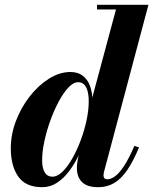

<svg xmlns="http://www.w3.org/2000/svg" viewBox="-20 -770 639 800"><path d="M389.3 10Q343.5 10 322 -11.1Q300.5 -32.3 300.5 -68.8Q300.5 -74.5 300.9 -82.3Q301.2 -90 302.7 -97.5L318 -174.8L350 -256.8L352.2 -317.3L463.2 -730.5H384.2V-750H598.5L413.3 -53.8Q411.3 -45.8 411.3 -38.5Q411.3 -32.5 414.8 -27.8Q418.3 -23 426.5 -23Q442 -23 459.3 -35.4Q476.5 -47.8 496.6 -78.1Q516.8 -108.5 540 -162.3L559.3 -155.8Q535.3 -98.3 510.3 -61.6Q485.3 -25 455.9 -7.5Q426.5 10 389.3 10ZM156 10Q87.2 10 56.1 -34.3Q25 -78.5 25 -152.5Q25 -210 46.5 -266.2Q68 -322.5 104 -368.5Q140 -414.5 184.1 -442.2Q228.2 -470 273.5 -470Q304.5 -470 324.9 -454.5Q345.2 -439 355.4 -410.9Q365.5 -382.8 365.5 -344.5Q365.5 -319.8 359.4 -284.1Q353.2 -248.5 341.1 -208.6Q329 -168.8 311.3 -130Q293.5 -91.3 270.1 -59.6Q246.8 -28 218.3 -9Q189.7 10 156 10ZM198.8 -33.8Q219 -33.8 240.3 -54.4Q261.5 -75 281 -109.3Q300.5 -143.5 316.1 -185Q331.7 -226.5 340.7 -268.9Q349.7 -311.3 349.7 -347.8Q349.7 -372.3 345 -390.1Q340.2 -408 330.6 -417.7Q321 -427.5 305.5 -427.5Q285.8 -427.5 264.9 -405.2Q244 -383 224.5 -346.6Q205 -310.2 189.4 -266.7Q173.8 -223.2 164.6 -180.1Q155.5 -137 155.5 -101.7Q155.5 -69.5 166.4 -51.6Q177.3 -33.8 198.8 -33.8Z"/></svg>

Font: Bodoni Moda
Style: Italic
Weight: 400
Italic angle: -13°
Designer: Owen Earl
Foundry: indestructible type
Version: Version 2.005